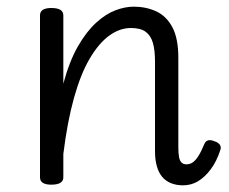

<svg xmlns="http://www.w3.org/2000/svg" viewBox="-20 -539 686 576"><path d="M529 17Q509 17 493 10.5Q477 4 466.5 -8.5Q456 -21 450.5 -40.5Q445 -60 445 -85V-355Q445 -389 438.5 -411Q432 -433 416.5 -444Q401 -455 373 -455Q339 -455 307.5 -432Q276 -409 249 -363Q222 -317 202 -245.5Q182 -174 170 -77V-7Q170 4 161 9.5Q152 15 134 15Q117 15 108.5 9.5Q100 4 100 -7V-493Q100 -504 108.5 -509.5Q117 -515 134 -515Q152 -515 161 -509.5Q170 -504 170 -493V-288Q188 -355 213.5 -399.5Q239 -444 268 -470.5Q297 -497 326 -508Q355 -519 381 -519Q418 -519 448.5 -505Q479 -491 497 -457.5Q515 -424 515 -365V-98Q515 -80 517 -68.5Q519 -57 524.5 -51.5Q530 -46 539 -46Q550 -46 558.5 -52Q567 -58 575.5 -71.5Q584 -85 593 -107Q597 -116 604.5 -118Q612 -120 624 -115Q636 -111 640 -104Q644 -97 641 -89Q630 -55 612.5 -31.5Q595 -8 574.5 4.5Q554 17 529 17Z"/></svg>

Font: Playwrite FR Moderne Light
Style: Regular
Weight: 300
Version: Version 1.002